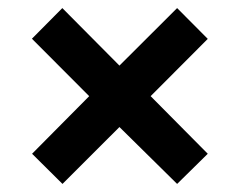

<svg xmlns="http://www.w3.org/2000/svg" viewBox="-20 -487 600 480"><path d="M136.2 -27.2 60.2 -102.6 203 -246.6 59.8 -390.2 135.8 -466.8 278.6 -323 422.8 -466.8 499.4 -389.8 356.6 -246.6 499.4 -102.6 422.8 -27.2 278.6 -169.4Z"/></svg>

Font: Hanken Grotesk
Style: Regular
Weight: 400
Designer: Alfredo Marco Pradil
Foundry: Hanken Design Co.
Version: Version 3.013